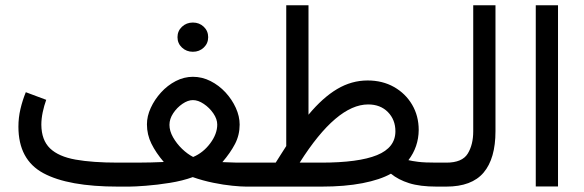

<svg xmlns="http://www.w3.org/2000/svg" viewBox="-20 -692 2164 712"><path d="M638.2 -554.2Q638.2 -577.1 654.8 -592.8Q671.4 -608.4 695.3 -608.4Q719.2 -608.4 735.6 -592.8Q752 -577.1 752 -554.2Q752 -531.2 735.6 -515.6Q719.2 -500 695.3 -500Q671.4 -500 654.8 -515.6Q638.2 -531.2 638.2 -554.2ZM417.5 -88.9H460.4Q464.8 -88.9 487.8 -88.9Q510.7 -88.9 539.1 -89.6Q567.4 -90.3 587.4 -91.3Q558.1 -125.5 541.5 -159.2Q524.9 -192.9 524.9 -231Q524.9 -261.2 539.1 -292Q553.2 -322.8 577.1 -349.1Q601.1 -375.5 631.8 -391.4Q662.6 -407.2 695.3 -407.2Q729.5 -407.2 760.7 -391.4Q792 -375.5 816.2 -349.4Q840.3 -323.2 854.5 -292Q868.7 -260.7 868.7 -230Q868.7 -191.4 851.6 -158.4Q834.5 -125.5 804.7 -90.8Q832 -89.4 853.5 -89.1Q875 -88.9 891.6 -88.9H939V0H892.6Q874 0 841.8 -3.2Q809.6 -6.3 771 -14.2Q732.4 -22 694.8 -35.2Q657.2 -21.5 609.9 -13.9Q562.5 -6.3 521 -3.2Q479.5 0 459.5 0H417.5Q233.4 0 140.9 -49.8Q48.3 -99.6 48.3 -222.2Q48.3 -255.9 55.9 -288.1Q63.5 -320.3 75.7 -350.1L151.4 -321.8Q143.6 -300.3 138.4 -275.9Q133.3 -251.5 133.3 -229.5Q133.8 -172.4 165.5 -141.8Q197.3 -111.3 260.3 -100.1Q323.2 -88.9 417.5 -88.9ZM695.3 -320.8Q676.8 -320.8 656.5 -306.9Q636.2 -293 622.3 -272Q608.4 -251 608.4 -229Q608.4 -206.5 621.6 -183.1Q634.8 -159.7 655 -140.1Q675.3 -120.6 696.3 -109.9Q733.4 -125.5 759.5 -160.4Q785.6 -195.3 785.6 -230Q785.6 -250.5 771.2 -271.5Q756.8 -292.5 735.8 -306.6Q714.8 -320.8 695.3 -320.8Z M1343.3 -393.6Q1398.4 -393.6 1441.2 -369.4Q1483.9 -345.2 1508.3 -303.7Q1532.7 -262.2 1532.7 -210Q1532.2 -147.5 1494.6 -98.1Q1508.3 -94.7 1531.5 -91.8Q1554.7 -88.9 1599.1 -88.9H1613.8V0H1599.6Q1537.6 0 1497.3 -12.7Q1457 -25.4 1429.7 -47.9Q1389.6 -25.4 1324.2 -12.7Q1258.8 0 1172.4 0H919.4V-88.9H1002.4Q1011.7 -104.5 1022 -119.9Q1032.2 -135.3 1041.5 -150.4V-672.4H1124V-266.6Q1176.8 -330.1 1230.2 -361.8Q1283.7 -393.6 1343.3 -393.6ZM1345.2 -304.7Q1228 -304.7 1091.3 -88.9H1170.4Q1309.6 -88.9 1377.9 -116.7Q1446.3 -144.5 1446.3 -205.1Q1446.3 -248 1418.5 -276.4Q1390.6 -304.7 1345.2 -304.7Z M1594.2 -88.9H1635.3Q1693.8 -88.9 1714.4 -122.1Q1734.9 -155.3 1734.9 -205.1V-672.4H1817.4V-205.6Q1817.4 -104 1773.4 -52Q1729.5 0 1634.8 0H1594.2Z M2049.3 -672.4V-0.5H1966.8V-672.4Z"/></svg>

Font: Vazirmatn RD UI FD
Style: Regular
Weight: 400
Designer: Saber Rastikerdar
Foundry: Saber Rastikerdar
Version: Version 33.003